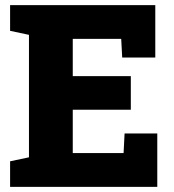

<svg xmlns="http://www.w3.org/2000/svg" viewBox="-20 -731 679 751"><path d="M595.2 -209V0H19.5V-100.1L93.3 -115.7V-594.7L19.5 -610.4V-710.9H587.4V-505.9H458L454.1 -579.1H264.6V-433.1H491.7V-301.8H264.6V-132.3H463.4L467.3 -209Z"/></svg>

Font: Battambang Black
Style: Regular
Weight: 900
Designer: Danh Hong
Version: Version 8.002; ttfautohint (v1.8.3)